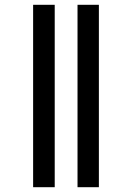

<svg xmlns="http://www.w3.org/2000/svg" viewBox="-20 -780 550 800"><path d="M303 0V-760H392V0ZM118 0V-760H208V0Z"/></svg>

Font: Noto Serif ExtraCondensed Black
Style: Regular
Weight: 900
Width: 2
Designer: Monotype Design Team
Foundry: Monotype Imaging Inc.
Version: Version 2.015; ttfautohint (v1.8.4.7-5d5b)